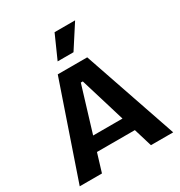

<svg xmlns="http://www.w3.org/2000/svg" viewBox="-204 -1034 1100 1174"><g transform="rotate(-30 346.0 -446.5)"><path d="M16 0 242 -660H450L676 0H519L353 -546H339L173 0ZM143 -129V-228H570V-129ZM393 -729H281L354 -893H499Z"/></g></svg>

Font: Bricolage Grotesque 24pt
Style: Bold
Weight: 700
Designer: Mathieu Triay
Foundry: Atelier Triay
Version: Version 1.001;gftools[0.9.33.dev8+g029e19f]